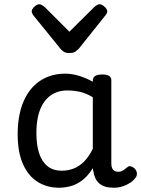

<svg xmlns="http://www.w3.org/2000/svg" viewBox="-20 -865 664 902"><path d="M258 17Q201 17 157 -10.5Q113 -38 88 -94Q63 -150 63 -235Q63 -287 72.5 -331Q82 -375 101 -410Q120 -445 147 -469Q174 -493 209 -506Q244 -519 286 -519Q318 -519 352 -508.5Q386 -498 416 -481V-486Q416 -501 427 -508Q438 -515 460 -515Q482 -515 492.5 -508.5Q503 -502 503 -488V-96Q503 -83 507 -74.5Q511 -66 518 -62Q525 -58 534 -58Q544 -58 550.5 -60.5Q557 -63 563.5 -68Q570 -73 579 -80Q586 -86 595 -83.5Q604 -81 613 -73Q622 -63 623 -52Q624 -41 619 -33Q608 -17 591 -6Q574 5 554.5 11Q535 17 515 17Q492 17 475 12Q458 7 446 -3.5Q434 -14 427.5 -29Q421 -44 418 -63Q418 -64 417 -67.5Q416 -71 416 -75Q393 -38 366.5 -18Q340 2 312 9.5Q284 17 258 17ZM151 -239Q151 -184 164 -144.5Q177 -105 203.5 -84Q230 -63 270 -63Q299 -63 325.5 -73Q352 -83 375 -106Q398 -129 416 -166V-408Q385 -427 356 -433.5Q327 -440 295 -440Q269 -440 247 -432Q225 -424 207 -408Q189 -392 176.5 -368Q164 -344 157.5 -312Q151 -280 151 -239ZM449 -845Q458 -845 471 -833.5Q484 -822 484 -811Q484 -809 483 -805.5Q482 -802 477 -795L350 -636Q344 -630 335 -623Q326 -616 306 -616Q287 -616 278 -623Q269 -630 264 -636L135 -795Q131 -802 130 -805.5Q129 -809 129 -811Q129 -822 141.5 -833.5Q154 -845 164 -845Q170 -845 176 -841.5Q182 -838 189 -833L306 -716L424 -833Q430 -838 436 -841.5Q442 -845 449 -845Z"/></svg>

Font: Playwrite PL
Style: Regular
Weight: 400
Designer: Veronika Burian, José Scaglione
Foundry: TypeTogether
Version: Version 1.002